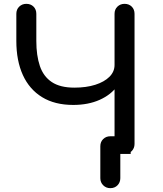

<svg xmlns="http://www.w3.org/2000/svg" viewBox="-20 -801 850 999"><path d="M554 178Q532 178 517 163Q502 148 502 126V-40Q502 -63 517 -77.5Q532 -92 554 -92H660V0H606V126Q606 148 591.5 163Q577 178 554 178ZM361 -255Q265 -255 199 -295.5Q133 -336 99 -410.5Q65 -485 65 -588V-729Q65 -752 80 -766.5Q95 -781 117 -781Q140 -781 154.5 -766.5Q169 -752 169 -729V-588Q169 -512 187.5 -457.5Q206 -403 249.5 -374Q293 -345 367 -345Q429 -345 476 -360Q523 -375 549.5 -401.5Q576 -428 576 -463H625Q625 -402 591.5 -355Q558 -308 498.5 -281.5Q439 -255 361 -255ZM628 0Q606 0 591 -15Q576 -30 576 -52V-729Q576 -752 591 -766.5Q606 -781 628 -781Q651 -781 665.5 -766.5Q680 -752 680 -729V-52Q680 -30 665.5 -15Q651 0 628 0Z"/></svg>

Font: Comfortaa
Style: Bold
Weight: 700
Designer: Johan Aakerlund
Foundry: Johan Aakerlund
Version: Version 3.104; ttfautohint (v1.8.1.43-b0c9)